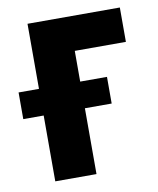

<svg xmlns="http://www.w3.org/2000/svg" viewBox="-85 -581 521 634"><g transform="rotate(-10 175.5 -264.0)"><path d="M277.8 -220.7H188V0H49.8V-220.7H-18.6V-310.1H49.8V-528.3H359.4V-413.1H188V-310.1H277.8Z"/></g></svg>

Font: Roboto Condensed
Style: Bold
Weight: 700
Designer: Google
Version: Version 2.134; 2016